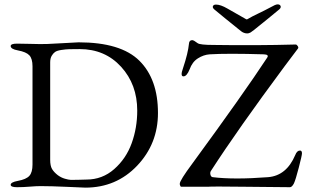

<svg xmlns="http://www.w3.org/2000/svg" viewBox="-20 -853 1419 880"><path d="M1121 -769Q1134 -777 1163.5 -791Q1193 -805 1217 -818Q1243 -833 1252 -833Q1263 -833 1266 -825.5Q1269 -818 1260 -810Q1212 -770 1152 -722Q1150 -721 1146.5 -717.5Q1143 -714 1141.5 -713.5Q1140 -713 1137 -710.5Q1134 -708 1133 -707.5Q1132 -707 1129.5 -705Q1127 -703 1126 -703Q1125 -703 1123 -702Q1121 -701 1119 -700.5Q1117 -700 1115 -700Q1113 -700 1111 -700Q1104 -700 1097 -703Q1090 -706 1087 -708.5Q1084 -711 1070 -722Q1010 -770 962 -810Q953 -818 956 -825Q959 -832 970 -832Q991 -832 1022 -814Q1034 -807 1101 -769Q1109 -764 1111 -764Q1113 -764 1121 -769ZM1209 -41Q1293 -48 1333 -142Q1341 -163 1355 -163Q1364 -163 1364 -150Q1364 -141 1349.5 -85Q1335 -29 1327 -12Q1318 5 1309 5Q1257 5 1104.5 3Q952 1 931 3H811Q808 3 806.5 -0.5Q805 -4 804 -8V-11Q804 -26 862 -104Q1097 -425 1204 -588Q1215 -603 1189 -604Q1022 -609 941 -604Q913 -602 887 -585.5Q861 -569 849 -535Q836 -503 821 -503Q805 -503 819 -541Q842 -610 846 -652Q847 -669 861 -669Q868 -669 886 -655Q897 -647 959 -647Q1156 -644 1335 -649Q1340 -649 1344.5 -642Q1349 -635 1346 -631Q1341 -624 1285 -550Q1069 -259 947 -70Q942 -63 944.5 -52.5Q947 -42 955 -41Q1052 -29 1209 -41ZM166 0Q146 0 116 2.5Q86 5 58 5Q29 5 29 -6Q29 -18 62 -24Q100 -31 114.5 -47Q129 -63 129 -99V-549Q129 -584 114.5 -599.5Q100 -615 62 -622Q29 -628 29 -642Q29 -653 58 -653Q87 -653 115 -652Q143 -651 162 -651Q183 -650 256 -654.5Q329 -659 340 -659Q534 -659 619 -574.5Q704 -490 704 -335Q704 -194 608.5 -93.5Q513 7 371 7Q367 7 290 3.5Q213 0 166 0ZM609 -346Q609 -466 535 -547Q461 -628 345 -628Q313 -628 297 -627.5Q281 -627 261 -624Q241 -621 232 -614.5Q223 -608 216.5 -596.5Q210 -585 210 -567V-121Q210 -93 218.5 -78.5Q227 -64 245 -50Q260 -39 277 -34Q294 -29 305 -28.5Q316 -28 340.5 -29Q365 -30 376 -30Q449 -30 503.5 -78Q558 -126 583.5 -196.5Q609 -267 609 -346Z"/></svg>

Font: EB Garamond
Style: SC
Weight: 400
Version: Version 000.010